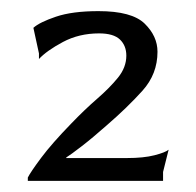

<svg xmlns="http://www.w3.org/2000/svg" viewBox="-20 -770 353 345"><path d="M30 -445V-451Q35 -461 54 -486.5Q73 -512 108 -548Q132 -573 154.5 -592.5Q177 -612 192 -630.5Q207 -649 207 -670Q207 -688 195.5 -699Q184 -710 158 -710Q122 -710 93 -694.5Q64 -679 50 -664V-674L40 -720Q51 -730 80.5 -740Q110 -750 157 -750Q217 -750 240 -727.5Q263 -705 263 -677Q263 -637 236 -607Q209 -577 172 -545Q146 -522 126.5 -507Q107 -492 99 -487V-486H208Q238 -486 257.5 -491Q277 -496 283 -501L273 -461V-445Z"/></svg>

Font: Red Rose
Style: Regular
Weight: 400
Designer: Jaikishan Patel
Version: Version 2.000; ttfautohint (v1.8.3)